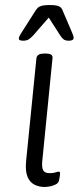

<svg xmlns="http://www.w3.org/2000/svg" viewBox="-20 -738 313 764"><path d="M157 6Q136 6 117.5 -3Q99 -12 89.5 -34.5Q80 -57 84 -98L125 -507Q127 -517 135 -521Q143 -525 157 -525H161Q177 -525 183.5 -520.5Q190 -516 189 -507L148 -95Q146 -71 152 -60Q158 -49 178 -49Q192 -49 200.5 -52Q209 -55 214 -55Q216 -55 217.5 -53.5Q219 -52 219 -48Q219 -46 218.5 -41.5Q218 -37 217 -31Q216 -25 214 -17Q211 -9 201.5 -4Q192 1 179.5 3.5Q167 6 157 6ZM72 -576Q64 -576 59.5 -578Q55 -580 55 -585Q55 -589 58.5 -596Q62 -603 70 -615L119 -692Q125 -702 131 -707.5Q137 -713 148 -715.5Q159 -718 178 -718Q197 -718 207 -715.5Q217 -713 222.5 -707.5Q228 -702 231 -692L264 -615Q268 -606 270.5 -599Q273 -592 273 -588Q273 -582 268.5 -579Q264 -576 254 -576Q240 -576 233 -581.5Q226 -587 219 -598L174 -668L113 -598Q103 -587 94.5 -581.5Q86 -576 72 -576Z"/></svg>

Font: Asap Light
Style: Italic
Weight: 300
Italic angle: -6°
Designer: Pablo Cosgaya
Foundry: Omnibus-Type
Version: Version 3.001